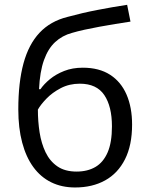

<svg xmlns="http://www.w3.org/2000/svg" viewBox="-20 -785 635 814"><path d="M57.6 -321.3Q57.6 -435.5 79.6 -516.4Q101.6 -597.2 147.7 -646.2Q193.8 -695.3 266.6 -713.4Q329.1 -730.5 393.6 -742.9Q458 -755.4 519 -764.6L533.2 -693.4Q502.4 -689 468.8 -683.3Q435.1 -677.7 401.4 -671.6Q367.7 -665.5 337.9 -658.9Q308.1 -652.3 285.2 -645.5Q243.7 -634.3 213.6 -606.4Q183.6 -578.6 166.3 -529.8Q148.9 -481 145.5 -406.7H151.4Q166 -428.2 191.4 -449.2Q216.8 -470.2 252 -484.1Q287.1 -498 331.1 -498Q400.4 -498 446.8 -468Q493.2 -438 516.6 -383.8Q540 -329.6 540 -256.8Q540 -169.4 510 -109.9Q480 -50.3 425.8 -20.3Q371.6 9.8 298.3 9.8Q241.7 9.8 197 -12.2Q152.3 -34.2 121.3 -76.7Q90.3 -119.1 74 -180.7Q57.6 -242.2 57.6 -321.3ZM304.7 -57.6Q351.1 -57.6 384.5 -77.1Q418 -96.7 436.3 -138.9Q454.6 -181.2 454.6 -249Q454.6 -334 422.1 -382.1Q389.6 -430.2 318.4 -430.2Q273.9 -430.2 237.8 -411.4Q201.7 -392.6 176.8 -366.7Q151.9 -340.8 140.6 -320.3Q140.6 -270.5 147.9 -223.6Q155.3 -176.8 173.3 -139.2Q191.4 -101.6 223.4 -79.6Q255.4 -57.6 304.7 -57.6Z"/></svg>

Font: Wonky
Style: Regular
Weight: 400
Designer: Monotype Design Team
Foundry: Monotype Imaging Inc.
Version: Version 3.000